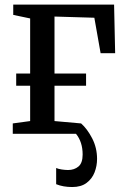

<svg xmlns="http://www.w3.org/2000/svg" viewBox="-20 -566 537 812"><path d="M285.5 225Q247 225 217.5 213V144.5Q226.5 148.5 241.2 150.8Q256 153 268 153Q294 153 311.8 138.2Q329.5 123.5 329.5 87.5Q329.5 34.5 301.5 0H34V-44L107.5 -54V-203.5H48.5V-255H107.5V-488L36 -503V-546.5H462.5L467 -341H405.5L379 -491L210.5 -496V-255H344V-203.5H210.5V-54L323 -44Q349 -21 369.8 19Q390.5 59 390.5 106Q390.5 135.5 380 162.8Q369.5 190 346.2 207.5Q323 225 285.5 225Z"/></svg>

Font: Merriweather Text
Style: Regular
Weight: 400
Designer: Eben Sorkin
Foundry: Eben Sorkin
Version: Version 2.100; ttfautohint (v1.7.19-72a1) -l 8 -r 50 -G 200 